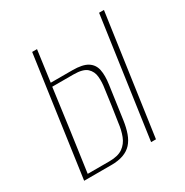

<svg xmlns="http://www.w3.org/2000/svg" viewBox="-141 -707 794 822"><g transform="rotate(-30 256.0 -295.5)"><path d="M43 0 126 -589H150L129 -435H236Q286 -435 310.5 -419.5Q335 -404 341 -375Q347 -346 341 -304L318 -141Q313 -106 303.5 -79.5Q294 -53 278 -35.5Q262 -18 237 -9Q212 0 177 0ZM71 -18H178Q221 -18 244.5 -34.5Q268 -51 279 -79.5Q290 -108 294 -143Q300 -181 305.5 -219.5Q311 -258 316 -297Q321 -327 318.5 -354.5Q316 -382 297 -399.5Q278 -417 231 -417H126Q113 -317 99 -217Q85 -117 71 -18ZM374 0 458 -591H482L398 0Z"/></g></svg>

Font: Alumni Sans Thin
Style: Italic
Weight: 100
Italic angle: -8°
Designer: Robert E. Leuschke
Foundry: Robert E. Leuschke
Version: Version 1.016